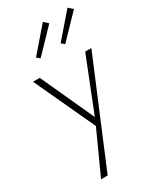

<svg xmlns="http://www.w3.org/2000/svg" viewBox="-240 -766 947 1134"><g transform="rotate(-30 233.0 -199.5)"><path d="M142 -508 121 -526 261 -688 290 -662ZM289 -526 429 -688 458 -662 310 -508ZM390 -411H432L139 289H94L225 1L34 -411H80L246 -48Z"/></g></svg>

Font: Ysabeau Infant Light
Style: Regular
Weight: 300
Designer: Christian Thalmann (Catharsis Fonts)
Version: Version 0.003